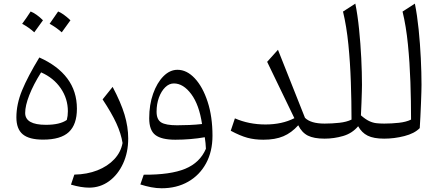

<svg xmlns="http://www.w3.org/2000/svg" viewBox="-20 -764 2418 1058"><path d="M217.3 5.4Q140.6 5.4 105.5 -23.9Q70.3 -53.2 70.3 -117.2Q70.3 -190.4 101.8 -266.6Q133.3 -342.8 196.8 -447.3Q297.9 -402.3 350.8 -331.8Q403.8 -261.2 403.8 -165Q403.8 -78.1 359.4 -36.4Q314.9 5.4 217.3 5.4ZM206.5 -365.2Q164.1 -297.9 141.4 -239.7Q118.7 -181.6 118.7 -141.6Q118.7 -76.2 232.9 -76.2Q310.1 -76.2 348.1 -103Q354 -125 354 -150.9Q354 -220.2 314.7 -277.6Q275.4 -335 206.5 -365.2ZM102.1 -632.8Q127 -666.5 148.9 -700.7Q180.7 -688 216.8 -652.3Q183.6 -606 168.9 -585.9Q138.2 -613.8 102.1 -632.8ZM368.2 -652.3 320.3 -585.9Q287.6 -614.7 253.4 -632.8Q272 -659.2 300.3 -700.7Q327.6 -690.4 368.2 -652.3Z M686.5 -1Q686.5 75.7 658.2 137.2Q629.9 198.7 581.1 234.4Q532.2 270 471.2 270Q427.2 270 371.1 253.4L389.6 198.2Q460 196.8 516.6 174.6Q573.2 152.3 609.6 113.5Q646 74.7 655.3 23.9Q647 -28.3 621.1 -84.7Q595.2 -141.1 545.4 -216.3L600.6 -285.2Q646 -199.7 666.3 -132.3Q686.5 -64.9 686.5 -1Z M870.6 273.4Q842.3 273.4 812.3 267.6Q782.2 261.7 753.4 252.4L772 198.7Q919.4 199.7 1000.7 166Q1082 132.3 1114.7 55.7Q1114.3 38.6 1112.5 24.2Q1110.8 9.8 1108.4 -7.8Q1070.3 -1 1028.8 2.4Q987.3 5.9 946.3 5.9Q870.1 5.9 836.2 -20Q802.2 -45.9 802.2 -112.3Q802.2 -187 823.7 -247.6Q845.2 -308.1 880.6 -343.8Q916 -379.4 958 -379.4Q1009.3 -379.4 1053.2 -332.5Q1097.2 -285.6 1124 -203.6Q1150.9 -121.6 1150.9 -16.1Q1150.9 70.8 1115.5 136Q1080.1 201.2 1016.8 237.3Q953.6 273.4 870.6 273.4ZM1093.3 -80.6Q1077.6 -186.5 1033.9 -245.4Q990.2 -304.2 938 -304.2Q912.1 -304.2 890.4 -283Q868.7 -261.7 855.7 -226.3Q842.8 -190.9 842.8 -148.4Q842.8 -105.5 867.9 -89.6Q893.1 -73.7 955.6 -73.7Q987.3 -73.7 1023.7 -75.2Q1060.1 -76.7 1093.3 -80.6Z M1602.1 -112.8 1452.1 -423.3 1511.7 -489.7 1660.6 -114.7Q1692.4 -83 1768.6 -83H1769V0H1768.6Q1709.5 0 1676.3 -16.8Q1643.1 -33.7 1623.5 -73.7Q1586.4 -32.2 1541.5 -13.2Q1496.6 5.9 1431.2 5.9Q1382.3 5.9 1343 -4.9Q1303.7 -15.6 1251.5 -43.5L1274.4 -111.8Q1351.6 -78.1 1442.9 -78.1Q1534.2 -78.1 1602.1 -112.8Z M1938 -744.1Q1950.7 -681.6 1958.7 -602.5Q1966.8 -523.4 1970.7 -443.4Q1974.6 -363.3 1974.6 -296.9Q1974.6 -285.2 1973.9 -258.5Q1973.1 -231.9 1971.9 -197.8Q1970.7 -163.6 1968.8 -128.4Q1994.1 -106.4 2014.2 -96.9Q2034.2 -87.4 2053.7 -85.2Q2073.2 -83 2096.7 -83H2097.2V0H2096.7Q2039.1 0 2006.1 -16.4Q1973.1 -32.7 1953.6 -68.4Q1920.9 -29.3 1870.8 -14.6Q1820.8 0 1769 0Q1753.4 0 1753.4 -31.7V-51.3Q1753.4 -83 1769 -83Q1810.1 -83 1850.1 -87.4Q1890.1 -91.8 1917 -105Q1917 -204.6 1913.3 -311.5Q1909.7 -418.5 1899.7 -519Q1889.6 -619.6 1870.1 -700.2Z M2266.1 -744.1Q2278.8 -681.2 2286.9 -602.1Q2294.9 -522.9 2298.8 -443.1Q2302.7 -363.3 2302.7 -296.9Q2302.7 -285.6 2302 -257.8Q2301.3 -230 2299.8 -194.3Q2298.3 -158.7 2296.6 -122.3Q2294.9 -85.9 2293 -58.1Q2263.7 -28.3 2208.3 -14.2Q2152.8 0 2097.2 0Q2081.5 0 2081.5 -31.7V-51.3Q2081.5 -83 2097.2 -83Q2138.2 -83 2178.2 -87.4Q2218.3 -91.8 2245.1 -105Q2245.1 -204.6 2241.5 -311.8Q2237.8 -418.9 2227.8 -519.5Q2217.8 -620.1 2198.2 -700.2Z"/></svg>

Font: Pinar DS1 Regular
Style: Regular
Weight: 400
Designer: Amin Abedi
Version: Version 3.000